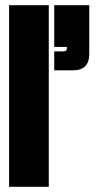

<svg xmlns="http://www.w3.org/2000/svg" viewBox="-20 -720 373 740"><path d="M168 0V-700H15V0ZM189 -539H238C238 -528 237 -522 223 -522H189V-449H263C303 -449 324 -471 324 -511V-700H189Z"/></svg>

Font: Queering Heavy
Style: Bold
Weight: 900
Designer: Adam Naccarato
Foundry: adamnac
Version: Version 2.000;hotconv 1.0.109;makeotfexe 2.5.65596